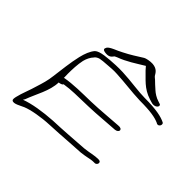

<svg xmlns="http://www.w3.org/2000/svg" viewBox="-195 -1062 1292 1292"><g transform="rotate(45 450.5 -416.0)"><path d="M186 -521C170 -453 162 -375 153 -308C148 -262 136 -223 122 -179C109 -131 85 -77 75 -32C72 -18 69 -4 76 2C94 17 139 -12 163 -22C206 -40 291 -55 365 -58C422 -60 488 -65 549 -69L648 -75C671 -78 685 -80 699 -83C718 -87 736 -91 753 -91H761C771 -89 782 -98 784 -108C786 -117 780 -126 771 -126L762 -127C726 -127 692 -116 643 -111C554 -105 455 -97 364 -94C269 -88 183 -74 121 -51C123 -55 127 -59 129 -64C157 -141 207 -220 209 -303C225 -305 234 -309 240 -315V-318C271 -323 306 -326 336 -327C440 -330 494 -330 605 -339L702 -346C737 -350 740 -387 697 -382L604 -375C542 -370 492 -367 454 -366C366 -364 286 -364 215 -351L212 -349L211 -387C211 -429 213 -480 222 -521C228 -546 241 -573 258 -590C260 -596 277 -608 291 -611L318 -615C328 -616 340 -617 356 -618L397 -621C413 -622 427 -622 444 -621C529 -617 596 -606 681 -603C786 -603 832 -593 865 -579C870 -576 877 -571 886 -574C902 -580 905 -602 894 -608C858 -626 803 -639 691 -639C674 -640 659 -640 646 -641C569 -647 490 -661 399 -657C324 -653 257 -649 232 -625C210 -600 196 -563 186 -521ZM271 -696C262 -680 262 -669 295 -666C328 -663 339 -678 348 -690C349 -693 356 -696 367 -701C433 -725 485 -761 540 -794L545 -797C551 -790 559 -781 565 -774C607 -735 644 -682 724 -657L744 -651C783 -636 812 -668 794 -681L773 -688C748 -695 721 -713 707 -726L678 -752C670 -761 659 -769 654 -775C647 -781 640 -786 636 -791C624 -810 613 -835 568 -839C545 -841 508 -833 499 -827C454 -799 420 -776 370 -751C339 -733 284 -717 271 -696Z"/></g></svg>

Font: Stray Cat
Style: UltExtObl
Weight: 400
Version: Version 1.0